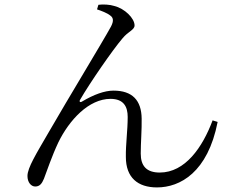

<svg xmlns="http://www.w3.org/2000/svg" viewBox="-20 -787 1040 839"><path d="M404 -746C422 -740 449 -730 462 -719C475 -710 478 -696 465 -671C429 -605 278 -357 191 -206C139 -116 100 -54 100 -18C100 10 116 28 134 28C153 28 163 16 172 -6C186 -42 205 -101 235 -165C283 -263 368 -355 463 -355C521 -355 538 -320 538 -276C538 -217 529 -156 530 -101C530 -11 582 32 666 32C767 32 888 -34 931 -254L909 -261C865 -143 789 -33 678 -33C620 -33 595 -62 595 -116C595 -162 600 -222 599 -269C598 -349 558 -391 476 -391C437 -391 390 -374 338 -343C330 -338 325 -343 330 -351C372 -424 473 -570 515 -619C540 -650 568 -656 568 -676C568 -707 525 -750 479 -761C461 -767 430 -769 410 -766Z"/></svg>

Font: Noto Serif CJK TC
Style: Regular
Weight: 400
Designer: Ryoko NISHIZUKA 西塚涼子 (kana & ideographs); Frank Grießhammer (Latin, Greek & Cyrillic); Wenlong ZHANG 张文龙 (bopomofo); San
Foundry: Adobe
Version: Version 2.001;hotconv 1.1.0;makeotfexe 2.6.0